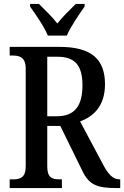

<svg xmlns="http://www.w3.org/2000/svg" viewBox="-20 -951 628 971"><path d="M222 -771H318C337 -816 381 -880 408 -918V-931H363C334 -902 296 -866 270 -832C244 -866 206 -902 177 -931H132V-918C159 -880 204 -816 222 -771ZM29 0H293V-44H281C244 -44 219 -52 219 -109V-314H285L395 -90C430 -15 472 0 569 0H588V-44H584C550 -44 526 -71 498 -125L385 -337C451 -361 511 -413 511 -525C511 -653 441 -714 280 -714H29V-670H46C79 -670 110 -661 110 -604V-109C110 -52 81 -44 46 -44H29ZM267 -363H219V-664H271C360 -664 397 -619 397 -520C397 -417 359 -363 267 -363Z"/></svg>

Font: Noto Serif Georgian Condensed Medium
Style: Regular
Weight: 500
Width: 3
Designer: Monotype Design Team, Akaki Razmadze
Foundry: Google LLC
Version: Version 2.003